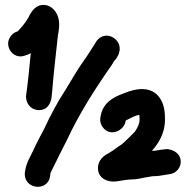

<svg xmlns="http://www.w3.org/2000/svg" viewBox="-20 -737 758 771"><path d="M181.2 -30.3C183.3 -46.7 181.4 -40 189.5 -56.2C210 -97.2 226.6 -132 248.7 -174.5C298.6 -282 362.4 -381.1 427.7 -474.5C433.1 -482.1 435.6 -488 437.7 -491.1C439.8 -493.6 470.4 -522.9 457.6 -559.2C450.8 -578.6 425.8 -598.4 399.4 -593C376.1 -588.2 365.9 -570 361.6 -562.1C346.5 -539.2 330.9 -512.9 315.7 -492.1C289.8 -456.5 266.3 -413.7 244.4 -378.3C212.8 -330.7 183.6 -275.9 157.3 -219.5C142.3 -190.6 126.6 -162.4 112.7 -131.2C103.3 -110 85.4 -85.3 80 -45.6C78.1 -32.2 81.3 -18.5 88.6 -8.2C112.4 25.1 174.8 20.6 181.2 -30.3ZM642.5 -256C642.5 -285.2 640.6 -315.1 622.2 -342.8C584.9 -398.7 513.6 -376.9 484 -364.8C458.4 -355 398.2 -336.9 385.3 -276.6L383.2 -266.3C380.5 -252.7 383.7 -239.4 390.8 -228.7C421.4 -182.7 480.6 -213.5 484.5 -251.9C484.6 -252.1 485.1 -252.7 486.1 -253.6C504.7 -263.3 524 -273.7 539.4 -276C540 -271.7 540.5 -264.3 540.5 -256C540.5 -241.3 533.6 -226.3 521.6 -208.1C516 -201.4 475 -161.8 468.4 -157C452.7 -147.4 441.9 -137.9 432.1 -131.8L416.8 -122.2C407.7 -117 376.9 -103 373.7 -67.4C369.4 -20.9 413.5 -2.9 450.1 -9C470.7 -12 492.8 -16.5 509 -16.5C525.8 -16.5 537.7 -19.6 546.8 -21.1L560.9 -23.9C578.1 -26.2 589.1 -29.5 596 -29.5C614.8 -29.5 628.7 -32.5 637.6 -33.9L661 -37.7C686.2 -40 707.8 -63.6 705.6 -91.5C702.5 -130.1 660.3 -136.8 660.3 -136.8C657.1 -138 652.5 -138.7 648.5 -138.2L622.9 -135.2C614.1 -134.1 603.9 -131.5 597 -131.5C594.5 -131.5 592.8 -131.5 589.9 -131.3C614.8 -158.8 642.5 -200.4 642.5 -256ZM187.5 -352C187.5 -352.4 188.9 -362.3 189.4 -368.6C195.2 -444.4 204.5 -518.2 212.3 -592.1C214.4 -611.6 229.8 -660.9 196.4 -698.1C175.2 -721.6 141.5 -723.6 120 -704.3C103.1 -689 95 -667.9 94 -666.3L85 -652.3C77.6 -640.9 67 -628.1 51.8 -611.6C25.4 -604.3 4.6 -575.9 16 -543.9C23.1 -523.7 46.6 -503.1 77.9 -513.1C84.7 -514.9 94.9 -518.5 103.6 -523.7C98.2 -467.5 92.1 -404 84.5 -350.9C84.5 -350 84.5 -348.1 84.5 -348C84.5 -325.2 100.2 -298 131.1 -295.1C181.3 -290.6 187.5 -343.3 187.5 -352Z"/></svg>

Font: Take Off
Style: YouHoser
Weight: 400
Foundry: Cannot Into Space Fonts
Version: Version 0.89